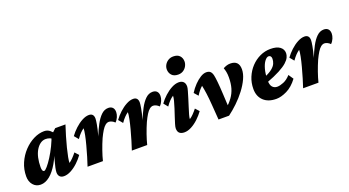

<svg xmlns="http://www.w3.org/2000/svg" viewBox="-50 -1213 3191 1755"><g transform="rotate(-20 1545.5 -336.0)"><path d="M120.1 7.8Q75.2 7.8 47.4 -24.9Q19.5 -57.6 19.5 -107.4Q19.5 -176.8 45.9 -237.3Q72.3 -297.9 115.7 -343.8Q159.2 -389.6 210.9 -415.5Q262.7 -441.4 313.5 -441.4Q344.7 -441.4 367.7 -423.3Q390.6 -405.3 414.1 -373L374 -342.8Q359.4 -355.5 340.8 -362.3Q322.3 -369.1 302.7 -369.1Q274.4 -369.1 250.5 -352.1Q226.6 -335 208.5 -304.7Q190.4 -274.4 181.2 -232.9Q171.9 -191.4 171.9 -142.6Q171.9 -122.1 176.8 -110.8Q181.6 -99.6 192.4 -99.6Q202.1 -99.6 224.6 -125.5Q247.1 -151.4 274.4 -194.3Q301.8 -237.3 327.1 -289.1Q352.5 -340.8 368.2 -392.6L386.7 -401.4L419.9 -432.6H519.5Q502.9 -382.8 487.3 -330.1Q471.7 -277.3 459.5 -229Q447.3 -180.7 440.4 -144Q433.6 -107.4 433.6 -88.9Q451.2 -100.6 470.2 -120.1Q489.3 -139.6 508.8 -164.1L542 -127Q517.6 -92.8 484.4 -61.5Q451.2 -30.3 415 -11.2Q378.9 7.8 346.7 7.8Q320.3 7.8 306.2 -6.8Q292 -21.5 292 -47.9Q292 -64.5 298.3 -94.7Q304.7 -125 317.9 -171.9Q331.1 -218.8 352.5 -284.2H359.4Q329.1 -194.3 291 -128.4Q252.9 -62.5 209.5 -27.3Q166 7.8 120.1 7.8Z M899.4 -319.3Q881.8 -319.3 864.7 -305.7Q847.7 -292 831.1 -265.1Q814.5 -238.3 795.9 -199.2Q774.4 -150.4 755.9 -97.2Q737.3 -43.9 726.6 0H577.1Q589.8 -37.1 604.5 -86.4Q619.1 -135.7 632.8 -186.5Q646.5 -237.3 654.8 -279.3Q663.1 -321.3 663.1 -342.8Q645.5 -331.1 627 -312Q608.4 -293 588.9 -264.6L554.7 -305.7Q579.1 -339.8 612.3 -370.6Q645.5 -401.4 681.6 -420.9Q717.8 -440.4 749 -440.4Q772.5 -440.4 784.2 -427.2Q795.9 -414.1 795.9 -388.7Q795.9 -374 789.1 -334Q782.2 -293.9 766.6 -236.3Q751 -178.7 722.7 -109.4H718.8Q740.2 -167 763.2 -225.1Q786.1 -283.2 812 -332Q837.9 -380.9 868.7 -410.6Q899.4 -440.4 937.5 -440.4Q964.8 -440.4 979.5 -424.8Q994.1 -409.2 994.1 -380.9Q994.1 -359.4 983.9 -334.5Q973.6 -309.6 955.1 -292Q943.4 -304.7 927.7 -312Q912.1 -319.3 899.4 -319.3Z M1330.1 -319.3Q1312.5 -319.3 1295.4 -305.7Q1278.3 -292 1261.7 -265.1Q1245.1 -238.3 1226.6 -199.2Q1205.1 -150.4 1186.5 -97.2Q1168 -43.9 1157.2 0H1007.8Q1020.5 -37.1 1035.2 -86.4Q1049.8 -135.7 1063.5 -186.5Q1077.1 -237.3 1085.4 -279.3Q1093.8 -321.3 1093.8 -342.8Q1076.2 -331.1 1057.6 -312Q1039.1 -293 1019.5 -264.6L985.4 -305.7Q1009.8 -339.8 1043 -370.6Q1076.2 -401.4 1112.3 -420.9Q1148.4 -440.4 1179.7 -440.4Q1203.1 -440.4 1214.8 -427.2Q1226.6 -414.1 1226.6 -388.7Q1226.6 -374 1219.7 -334Q1212.9 -293.9 1197.3 -236.3Q1181.6 -178.7 1153.3 -109.4H1149.4Q1170.9 -167 1193.8 -225.1Q1216.8 -283.2 1242.7 -332Q1268.6 -380.9 1299.3 -410.6Q1330.1 -440.4 1368.2 -440.4Q1395.5 -440.4 1410.2 -424.8Q1424.8 -409.2 1424.8 -380.9Q1424.8 -359.4 1414.6 -334.5Q1404.3 -309.6 1385.7 -292Q1374 -304.7 1358.4 -312Q1342.8 -319.3 1330.1 -319.3Z M1517.6 7.8Q1488.3 7.8 1471.2 -6.3Q1454.1 -20.5 1454.1 -52.7Q1454.1 -66.4 1462.4 -94.2Q1470.7 -122.1 1482.4 -157.2Q1494.1 -192.4 1505.9 -228.5Q1517.6 -264.6 1525.4 -294.9Q1533.2 -325.2 1533.2 -342.8Q1514.6 -331.1 1496.1 -312Q1477.5 -293 1458 -264.6L1424.8 -305.7Q1449.2 -339.8 1482.9 -370.6Q1516.6 -401.4 1553.2 -420.9Q1589.8 -440.4 1623 -440.4Q1651.4 -440.4 1667.5 -424.8Q1683.6 -409.2 1683.6 -378.9Q1683.6 -365.2 1675.3 -336.9Q1667 -308.6 1655.8 -271.5Q1644.5 -234.4 1632.8 -198.2Q1621.1 -162.1 1612.8 -132.8Q1604.5 -103.5 1604.5 -88.9Q1623 -100.6 1642.1 -120.1Q1661.1 -139.6 1680.7 -164.1L1713.9 -127Q1689.5 -92.8 1656.2 -61.5Q1623 -30.3 1586.9 -11.2Q1550.8 7.8 1517.6 7.8ZM1645.5 -507.8Q1603.5 -507.8 1582.5 -531.2Q1561.5 -554.7 1561.5 -587.9Q1561.5 -611.3 1573.7 -632.3Q1585.9 -653.3 1607.4 -666.5Q1628.9 -679.7 1656.2 -679.7Q1698.2 -679.7 1718.8 -657.2Q1739.3 -634.8 1739.3 -601.6Q1739.3 -579.1 1727.5 -557.1Q1715.8 -535.2 1694.8 -521.5Q1673.8 -507.8 1645.5 -507.8Z M1849.6 3.9 1838.9 -140.6Q1834 -209 1827.6 -254.9Q1821.3 -300.8 1813.5 -336.9Q1782.2 -310.5 1752.9 -262.7L1718.8 -301.8Q1743.2 -340.8 1773.4 -372.1Q1803.7 -403.3 1834 -421.9Q1864.3 -440.4 1890.6 -440.4Q1915 -440.4 1928.7 -428.7Q1942.4 -417 1949.2 -389.6Q1954.1 -369.1 1959 -321.8Q1963.9 -274.4 1967.8 -199.2L1974.6 -68.4L1946.3 -63.5Q1988.3 -100.6 2016.1 -138.7Q2043.9 -176.8 2057.1 -222.2Q2070.3 -267.6 2070.3 -327.1Q2070.3 -357.4 2065.9 -379.4Q2061.5 -401.4 2054.7 -419.9Q2067.4 -427.7 2085.9 -434.1Q2104.5 -440.4 2124 -440.4Q2167 -440.4 2187.5 -418.9Q2208 -397.5 2208 -355.5Q2208 -312.5 2185.5 -263.7Q2163.1 -214.8 2125.5 -165.5Q2087.9 -116.2 2042.5 -72.8Q1997.1 -29.3 1952.1 3.9Z M2413.1 7.8Q2333 7.8 2288.6 -34.7Q2244.1 -77.1 2244.1 -148.4Q2244.1 -209 2266.1 -261.7Q2288.1 -314.5 2325.7 -354.5Q2363.3 -394.5 2412.1 -417.5Q2460.9 -440.4 2514.6 -440.4Q2575.2 -440.4 2606.4 -417Q2637.7 -393.6 2637.7 -355.5Q2637.7 -336.9 2627.9 -315.4Q2618.2 -293.9 2591.8 -270Q2565.4 -246.1 2514.2 -218.8Q2462.9 -191.4 2378.9 -160.2V-215.8Q2429.7 -237.3 2456.5 -259.3Q2483.4 -281.2 2493.2 -304.2Q2502.9 -327.1 2502.9 -349.6Q2502.9 -366.2 2495.6 -374.5Q2488.3 -382.8 2476.6 -382.8Q2458 -382.8 2438.5 -357.4Q2418.9 -332 2406.2 -286.1Q2393.6 -240.2 2393.6 -177.7Q2393.6 -133.8 2411.1 -113.8Q2428.7 -93.8 2458 -93.8Q2483.4 -93.8 2519.5 -108.4Q2555.7 -123 2588.9 -160.2L2621.1 -112.3Q2573.2 -47.9 2516.1 -20Q2459 7.8 2413.1 7.8Z M2996.1 -319.3Q2978.5 -319.3 2961.4 -305.7Q2944.3 -292 2927.7 -265.1Q2911.1 -238.3 2892.6 -199.2Q2871.1 -150.4 2852.5 -97.2Q2834 -43.9 2823.2 0H2673.8Q2686.5 -37.1 2701.2 -86.4Q2715.8 -135.7 2729.5 -186.5Q2743.2 -237.3 2751.5 -279.3Q2759.8 -321.3 2759.8 -342.8Q2742.2 -331.1 2723.6 -312Q2705.1 -293 2685.5 -264.6L2651.4 -305.7Q2675.8 -339.8 2709 -370.6Q2742.2 -401.4 2778.3 -420.9Q2814.5 -440.4 2845.7 -440.4Q2869.1 -440.4 2880.9 -427.2Q2892.6 -414.1 2892.6 -388.7Q2892.6 -374 2885.7 -334Q2878.9 -293.9 2863.3 -236.3Q2847.7 -178.7 2819.3 -109.4H2815.4Q2836.9 -167 2859.9 -225.1Q2882.8 -283.2 2908.7 -332Q2934.6 -380.9 2965.3 -410.6Q2996.1 -440.4 3034.2 -440.4Q3061.5 -440.4 3076.2 -424.8Q3090.8 -409.2 3090.8 -380.9Q3090.8 -359.4 3080.6 -334.5Q3070.3 -309.6 3051.8 -292Q3040 -304.7 3024.4 -312Q3008.8 -319.3 2996.1 -319.3Z"/></g></svg>

Font: Crimson Pro ExtraBold
Style: Italic
Weight: 800
Italic angle: -12°
Designer: Jacques Le Bailly
Foundry: Baron von Fonthausen
Version: Version 1.003